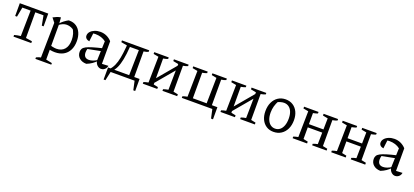

<svg xmlns="http://www.w3.org/2000/svg" viewBox="39 -1536 5980 2771"><g transform="rotate(20 3029.0 -150.5)"><path d="M467 -484V-288H439L411 -437H285V-43L382 -28V0H109V-25Q133 -31 157.5 -36.5Q182 -42 206 -44L213 -437H86L58 -288H30V-484Z M746 8Q714 8 677.5 2Q641 -4 602 -17L620 -75Q659 -61 691.5 -54Q724 -47 750 -47Q829 -47 872.5 -97.5Q916 -148 916 -240Q916 -290 903 -333.5Q890 -377 863 -414L910 -369Q844 -424 776 -424Q718 -424 658 -377V-400Q686 -430 715 -452.5Q744 -475 776 -492Q780 -493 784 -493Q788 -493 790 -493Q853 -493 898 -462Q943 -431 967 -376Q991 -321 991 -251Q991 -170 961 -111.5Q931 -53 876 -22.5Q821 8 746 8ZM516 194V171Q530 165 545.5 158.5Q561 152 585 148L594 -388L543 -453Q572 -469 600 -480Q628 -491 658 -495L666 -396V150L760 170V194Z M1453 6Q1423 6 1396.5 -17Q1370 -40 1360 -85L1371 -387Q1305 -439 1209 -439Q1190 -439 1171 -436.5Q1152 -434 1135 -430L1177 -452L1160 -310Q1127 -316 1110 -333Q1093 -350 1093 -375Q1093 -408 1116.5 -435Q1140 -462 1179.5 -478Q1219 -494 1266 -494Q1319 -494 1364 -473Q1409 -452 1443 -414V-67L1541 -72Q1537 -47 1523.5 -29.5Q1510 -12 1492 -3Q1474 6 1453 6ZM1230 10Q1163 9 1122 -27Q1081 -63 1081 -121Q1081 -149 1093.5 -170Q1106 -191 1139 -208.5Q1172 -226 1232.5 -244.5Q1293 -263 1387 -285V-239L1148 -192L1174 -205Q1169 -190 1166.5 -173Q1164 -156 1164 -142Q1164 -101 1184 -78.5Q1204 -56 1245 -56Q1274 -56 1307.5 -68Q1341 -80 1378 -105V-89Q1346 -57 1311 -32.5Q1276 -8 1230 10Z M1617 -22 1574 -38Q1608 -73 1630.5 -123.5Q1653 -174 1666.5 -243.5Q1680 -313 1688 -406L1691 -440L1599 -457V-484H2018V-461Q2003 -454 1986 -449Q1969 -444 1946 -441V-36H1868L1876 -435H1739Q1731 -318 1715 -238.5Q1699 -159 1675.5 -108Q1652 -57 1617 -22ZM1543 137 1544 -48H2028V137H1999L1969 0H1601L1571 137Z M2212 -27 2209 -94 2515 -458V-387ZM2095 0V-25Q2112 -30 2129 -35.5Q2146 -41 2167 -44L2174 -442L2095 -457V-484H2317V-460Q2300 -454 2283 -449Q2266 -444 2246 -441L2247 -43L2317 -28V0ZM2397 0V-25Q2415 -31 2435 -36.5Q2455 -42 2473 -44L2479 -441L2397 -457V-484H2623V-461Q2592 -448 2551 -441V-43L2623 -28V0Z M3138 -49H3223V137H3193L3163 0H2694V-25Q2711 -30 2728 -35.5Q2745 -41 2766 -44L2773 -442L2694 -457V-484H2916V-460Q2899 -454 2882 -449Q2865 -444 2846 -441V-49H3058L3065 -442L2988 -457V-484H3210V-461Q3193 -454 3175.5 -449Q3158 -444 3138 -441Z M3405 -27 3402 -94 3708 -458V-387ZM3288 0V-25Q3305 -30 3322 -35.5Q3339 -41 3360 -44L3367 -442L3288 -457V-484H3510V-460Q3493 -454 3476 -449Q3459 -444 3439 -441L3440 -43L3510 -28V0ZM3590 0V-25Q3608 -31 3628 -36.5Q3648 -42 3666 -44L3672 -441L3590 -457V-484H3816V-461Q3785 -448 3744 -441V-43L3816 -28V0Z M4102 9Q4039 9 3992 -21.5Q3945 -52 3919 -106.5Q3893 -161 3893 -234Q3893 -311 3920.5 -369.5Q3948 -428 3998 -460.5Q4048 -493 4113 -493Q4177 -493 4225 -462.5Q4273 -432 4299.5 -377Q4326 -322 4326 -250Q4326 -172 4298 -114Q4270 -56 4219.5 -23.5Q4169 9 4102 9ZM4108 -43Q4150 -43 4181 -67Q4212 -91 4229.5 -136.5Q4247 -182 4247 -245Q4247 -306 4230 -349Q4213 -392 4181 -415Q4149 -438 4106 -438Q4079 -438 4047.5 -428Q4016 -418 3979 -398L4022 -430Q3997 -385 3984 -338.5Q3971 -292 3971 -240Q3971 -178 3988.5 -134Q4006 -90 4037 -66.5Q4068 -43 4108 -43Z M4696 0V-23Q4712 -29 4731 -35.5Q4750 -42 4767 -44L4774 -442L4696 -457V-484H4918V-461Q4900 -454 4883 -449Q4866 -444 4846 -441V-43L4918 -28V0ZM4396 0V-25Q4413 -30 4430 -35.5Q4447 -41 4468 -44L4475 -442L4396 -457V-484H4618V-460Q4601 -454 4584 -449Q4567 -444 4548 -441V-43L4618 -28V0ZM4513 -222V-271H4810V-222Z M5289 0V-23Q5305 -29 5324 -35.5Q5343 -42 5360 -44L5367 -442L5289 -457V-484H5511V-461Q5493 -454 5476 -449Q5459 -444 5439 -441V-43L5511 -28V0ZM4989 0V-25Q5006 -30 5023 -35.5Q5040 -41 5061 -44L5068 -442L4989 -457V-484H5211V-460Q5194 -454 5177 -449Q5160 -444 5141 -441V-43L5211 -28V0ZM5106 -222V-271H5403V-222Z M5970 6Q5940 6 5913.5 -17Q5887 -40 5877 -85L5888 -387Q5822 -439 5726 -439Q5707 -439 5688 -436.5Q5669 -434 5652 -430L5694 -452L5677 -310Q5644 -316 5627 -333Q5610 -350 5610 -375Q5610 -408 5633.5 -435Q5657 -462 5696.5 -478Q5736 -494 5783 -494Q5836 -494 5881 -473Q5926 -452 5960 -414V-67L6058 -72Q6054 -47 6040.5 -29.5Q6027 -12 6009 -3Q5991 6 5970 6ZM5747 10Q5680 9 5639 -27Q5598 -63 5598 -121Q5598 -149 5610.5 -170Q5623 -191 5656 -208.5Q5689 -226 5749.5 -244.5Q5810 -263 5904 -285V-239L5665 -192L5691 -205Q5686 -190 5683.5 -173Q5681 -156 5681 -142Q5681 -101 5701 -78.5Q5721 -56 5762 -56Q5791 -56 5824.5 -68Q5858 -80 5895 -105V-89Q5863 -57 5828 -32.5Q5793 -8 5747 10Z"/></g></svg>

Font: Piazzolla 24pt
Style: Regular
Weight: 400
Designer: Juan Pablo del Peral
Foundry: Huerta Tipografica
Version: Version 2.005